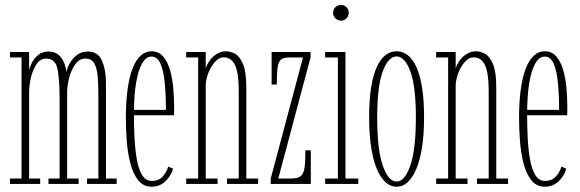

<svg xmlns="http://www.w3.org/2000/svg" viewBox="-20 -730 2301 762"><path d="M19.5 0V-21.5H65.5V-502H19.5V-523.5H95.5V-451Q97.5 -462.5 106.2 -480.2Q115 -498 131.5 -511.8Q148 -525.5 172.5 -525.5Q199.5 -525.5 214.8 -510.2Q230 -495 236.5 -475.5Q243 -456 243 -443Q246.5 -460 257 -479Q267.5 -498 285.5 -511.8Q303.5 -525.5 328 -525.5Q369 -525.5 384.8 -489Q400.5 -452.5 400.5 -403.5V-21.5H443V0H325.5V-21.5H370.5V-340Q370.5 -387.5 368 -423Q365.5 -458.5 354.5 -478Q343.5 -497.5 319 -497.5Q295.5 -497.5 279.8 -476.2Q264 -455 255.5 -424.5Q247 -394 246.5 -366.5V-21.5H292V0H172.5V-21.5H216.5V-340Q216.5 -411.5 208.5 -454.5Q200.5 -497.5 163 -497.5Q140 -497.5 125.2 -475.8Q110.5 -454 103.2 -423.8Q96 -393.5 95.5 -366.5V-21.5H139.5V0Z M581.5 11Q549 11 528.8 -14.2Q508.5 -39.5 497.8 -80.2Q487 -121 483.2 -169Q479.5 -217 479.5 -262.5Q479.5 -325.5 486.2 -374.8Q493 -424 506 -457.8Q519 -491.5 538 -509Q557 -526.5 581.5 -526.5Q609.5 -526.5 627.2 -506Q645 -485.5 654.5 -452.8Q664 -420 667.5 -381.8Q671 -343.5 671 -308Q671 -299 671 -290Q671 -281 670.5 -272.5H505V-294H638.5Q638.5 -351 634 -399.2Q629.5 -447.5 617.2 -476.5Q605 -505.5 581.5 -505.5Q559.5 -505.5 543.8 -477.8Q528 -450 519.8 -399.2Q511.5 -348.5 511.5 -278Q511.5 -231.5 513.8 -184.5Q516 -137.5 522.8 -98.5Q529.5 -59.5 543.8 -35.8Q558 -12 582.5 -12Q611 -12 626.8 -30.8Q642.5 -49.5 647.5 -69L667 -60.5Q658.5 -31 636 -10Q613.5 11 581.5 11Z M719 0V-21.5H766.5V-502H719V-523.5H796.5V-458Q801 -474.5 812.5 -490.2Q824 -506 840.8 -516.2Q857.5 -526.5 877.5 -526.5Q894 -526.5 912.5 -516.8Q931 -507 944.2 -476.5Q957.5 -446 957.5 -383.5V-21.5H1004.5V0H881V-21.5H927.5V-370Q927.5 -441.5 912.5 -472Q897.5 -502.5 867.5 -502.5Q853 -502.5 839.8 -490.8Q826.5 -479 816.8 -461.5Q807 -444 801.8 -425Q796.5 -406 796.5 -391.5V-21.5H843.5V0Z M1054.5 0V-21.5L1182.5 -502H1127.5Q1105 -502 1094.8 -493Q1084.5 -484 1081.5 -460.8Q1078.5 -437.5 1078.5 -394.5H1058V-523.5H1212.5V-502L1084.5 -21.5H1134.5Q1161 -21.5 1173 -30.5Q1185 -39.5 1188.5 -63.8Q1192 -88 1192 -133.5H1213.5V0Z M1270.5 0V-21.5H1321V-502H1270.5V-523.5H1351V-21.5H1402V0ZM1334.5 -648Q1320.5 -648 1311.2 -657.2Q1302 -666.5 1302 -679Q1302 -692.5 1311.2 -701.5Q1320.5 -710.5 1334.5 -710.5Q1346 -710.5 1355 -701.5Q1364 -692.5 1364 -679Q1364 -666.5 1355 -657.2Q1346 -648 1334.5 -648Z M1554 11Q1529 11 1508.8 -8Q1488.5 -27 1474.2 -62.8Q1460 -98.5 1452.5 -149.2Q1445 -200 1445 -263.5Q1445 -333 1453 -383Q1461 -433 1475.8 -464.8Q1490.5 -496.5 1510.2 -511.5Q1530 -526.5 1554 -526.5Q1577.5 -526.5 1597.5 -511.5Q1617.5 -496.5 1632.2 -464.8Q1647 -433 1655 -383Q1663 -333 1663 -263.5Q1663 -200 1655.5 -149.2Q1648 -98.5 1633.5 -62.8Q1619 -27 1599 -8Q1579 11 1554 11ZM1554 -9.5Q1586.5 -9.5 1608.5 -73.2Q1630.5 -137 1630.5 -263.5Q1630.5 -387.5 1608.5 -446.8Q1586.5 -506 1554 -506Q1521 -506 1499 -446.8Q1477 -387.5 1477 -263.5Q1477 -137 1499 -73.2Q1521 -9.5 1554 -9.5Z M1711 0V-21.5H1758.5V-502H1711V-523.5H1788.5V-458Q1793 -474.5 1804.5 -490.2Q1816 -506 1832.8 -516.2Q1849.5 -526.5 1869.5 -526.5Q1886 -526.5 1904.5 -516.8Q1923 -507 1936.2 -476.5Q1949.5 -446 1949.5 -383.5V-21.5H1996.5V0H1873V-21.5H1919.5V-370Q1919.5 -441.5 1904.5 -472Q1889.5 -502.5 1859.5 -502.5Q1845 -502.5 1831.8 -490.8Q1818.5 -479 1808.8 -461.5Q1799 -444 1793.8 -425Q1788.5 -406 1788.5 -391.5V-21.5H1835.5V0Z M2142 11Q2109.5 11 2089.2 -14.2Q2069 -39.5 2058.2 -80.2Q2047.5 -121 2043.8 -169Q2040 -217 2040 -262.5Q2040 -325.5 2046.8 -374.8Q2053.5 -424 2066.5 -457.8Q2079.5 -491.5 2098.5 -509Q2117.5 -526.5 2142 -526.5Q2170 -526.5 2187.8 -506Q2205.5 -485.5 2215 -452.8Q2224.5 -420 2228 -381.8Q2231.5 -343.5 2231.5 -308Q2231.5 -299 2231.5 -290Q2231.5 -281 2231 -272.5H2065.5V-294H2199Q2199 -351 2194.5 -399.2Q2190 -447.5 2177.8 -476.5Q2165.5 -505.5 2142 -505.5Q2120 -505.5 2104.2 -477.8Q2088.5 -450 2080.2 -399.2Q2072 -348.5 2072 -278Q2072 -231.5 2074.2 -184.5Q2076.5 -137.5 2083.2 -98.5Q2090 -59.5 2104.2 -35.8Q2118.5 -12 2143 -12Q2171.5 -12 2187.2 -30.8Q2203 -49.5 2208 -69L2227.5 -60.5Q2219 -31 2196.5 -10Q2174 11 2142 11Z"/></svg>

Font: Imbue 48pt Thin
Style: Regular
Weight: 250
Designer: Tyler Finck
Foundry: Etcetera Type Company
Version: Version 1.102